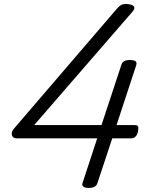

<svg xmlns="http://www.w3.org/2000/svg" viewBox="-20 -910 715 944"><path d="M417 14Q399 14 390.5 8Q382 2 386 -11L458 -230H61Q43 -230 38.5 -245.5Q34 -261 49 -278L552 -864Q564 -879 576 -885.5Q588 -892 608 -890Q620 -889 629.5 -885Q639 -881 640.5 -873Q642 -865 630 -851L148 -295H479L577 -592Q584 -615 619 -615Q637 -615 645.5 -609.5Q654 -604 650 -590L553 -295H644Q654 -295 657.5 -290.5Q661 -286 660 -276Q659 -254 649.5 -242Q640 -230 627 -230H532L459 -10Q452 14 417 14Z"/></svg>

Font: Playwrite DK Loopet Light
Style: Regular
Weight: 300
Version: Version 1.003